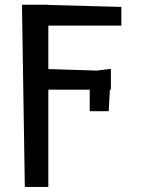

<svg xmlns="http://www.w3.org/2000/svg" viewBox="-20 -565 588 789"><path d="M70.3 -545.5 82 203.1H178.6V-196.4H348.7V-108H426.8L431.5 -196.4H435.7V-273.1H435.4L435.7 -282L377.8 -274.9L178.6 -281.2V-459.9H478.7V-536.6L178.6 -544.7V-545.5Z"/></svg>

Font: Inter 465
Style: Regular
Weight: 400
Designer: Rasmus Andersson
Foundry: rsms
Version: Version 3.019;Glyphs 3.1.2 (3151)